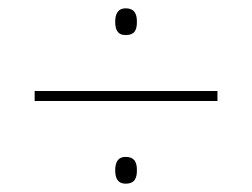

<svg xmlns="http://www.w3.org/2000/svg" viewBox="-20 -583 603 460"><path d="M281 -499C304 -499 308 -513 308 -531C308 -547 304 -563 281 -563C261 -563 256 -547 256 -531C256 -513 261 -499 281 -499ZM63 -341H501V-365H63ZM281 -143C304 -143 308 -158 308 -175C308 -192 304 -207 281 -207C261 -207 256 -192 256 -175C256 -158 261 -143 281 -143Z"/></svg>

Font: Noto Sans Mono SemiCondensed Thin
Style: Regular
Weight: 100
Width: 4
Designer: Monotype Design Team
Foundry: Monotype Imaging Inc.
Version: Version 2.014